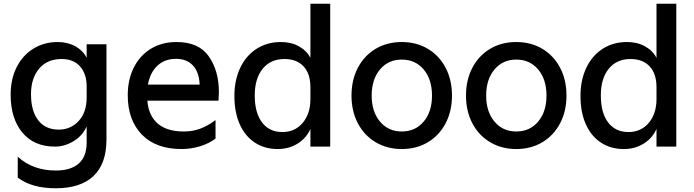

<svg xmlns="http://www.w3.org/2000/svg" viewBox="-20 -785 3718 1028"><path d="M75 166V54Q156 128 279 128Q359 128 401.5 90.5Q444 53 444 -21V-108Q421 -57 373 -28.5Q325 0 275 0Q162 0 99.5 -75.5Q37 -151 37 -278Q37 -362 69.5 -426Q102 -490 159.5 -525Q217 -560 289 -560Q342 -560 383.5 -537Q425 -514 444 -475V-548H550V-37Q550 91 481 157Q412 223 278 223Q150 223 75 166ZM294 -91Q359 -91 401.5 -137.5Q444 -184 444 -263V-322Q444 -389 409 -429Q374 -469 310 -469Q233 -469 189.5 -417.5Q146 -366 146 -281Q146 -190 185 -140.5Q224 -91 294 -91Z M664 -275Q664 -358 696 -422.5Q728 -487 787 -523.5Q846 -560 925 -560Q1045 -560 1098.5 -482.5Q1152 -405 1152 -292Q1152 -276 1150 -246H769Q775 -167 824 -124Q873 -81 964 -81Q1012 -81 1052 -96Q1092 -111 1134 -142V-43Q1100 -17 1051.5 -2Q1003 13 952 13Q815 13 739.5 -64.5Q664 -142 664 -275ZM1049 -332Q1046 -400 1012.5 -435Q979 -470 923 -470Q861 -470 822 -432.5Q783 -395 772 -332Z M1235 -271Q1235 -356 1266 -421.5Q1297 -487 1353.5 -523.5Q1410 -560 1484 -560Q1539 -560 1580.5 -537Q1622 -514 1642 -475V-765H1748V0H1642V-95Q1621 -46 1574 -16.5Q1527 13 1467 13Q1397 13 1344.5 -21.5Q1292 -56 1263.5 -120Q1235 -184 1235 -271ZM1492 -78Q1559 -78 1600.5 -127Q1642 -176 1642 -255V-318Q1642 -390 1605.5 -429.5Q1569 -469 1503 -469Q1429 -469 1386.5 -417Q1344 -365 1344 -274Q1344 -181 1383 -129.5Q1422 -78 1492 -78Z M1862 -273Q1862 -357 1896 -422Q1930 -487 1991 -523.5Q2052 -560 2131 -560Q2210 -560 2271 -523.5Q2332 -487 2366 -422Q2400 -357 2400 -273Q2400 -190 2366 -125Q2332 -60 2271 -23.5Q2210 13 2131 13Q2053 13 1991.5 -23.5Q1930 -60 1896 -125Q1862 -190 1862 -273ZM2131 -81Q2204 -81 2248.5 -134Q2293 -187 2293 -273Q2293 -360 2248.5 -413Q2204 -466 2131 -466Q2059 -466 2014.5 -413Q1970 -360 1970 -273Q1970 -187 2014.5 -134Q2059 -81 2131 -81Z M2475 -273Q2475 -357 2509 -422Q2543 -487 2604 -523.5Q2665 -560 2744 -560Q2823 -560 2884 -523.5Q2945 -487 2979 -422Q3013 -357 3013 -273Q3013 -190 2979 -125Q2945 -60 2884 -23.5Q2823 13 2744 13Q2666 13 2604.5 -23.5Q2543 -60 2509 -125Q2475 -190 2475 -273ZM2744 -81Q2817 -81 2861.5 -134Q2906 -187 2906 -273Q2906 -360 2861.5 -413Q2817 -466 2744 -466Q2672 -466 2627.5 -413Q2583 -360 2583 -273Q2583 -187 2627.5 -134Q2672 -81 2744 -81Z M3088 -271Q3088 -356 3119 -421.5Q3150 -487 3206.5 -523.5Q3263 -560 3337 -560Q3392 -560 3433.5 -537Q3475 -514 3495 -475V-765H3601V0H3495V-95Q3474 -46 3427 -16.5Q3380 13 3320 13Q3250 13 3197.5 -21.5Q3145 -56 3116.5 -120Q3088 -184 3088 -271ZM3345 -78Q3412 -78 3453.5 -127Q3495 -176 3495 -255V-318Q3495 -390 3458.5 -429.5Q3422 -469 3356 -469Q3282 -469 3239.5 -417Q3197 -365 3197 -274Q3197 -181 3236 -129.5Q3275 -78 3345 -78Z"/></svg>

Font: Application Medium
Style: Regular
Weight: 500
Designer: Wei Huang
Foundry: Wei Huang
Version: Version 0.012